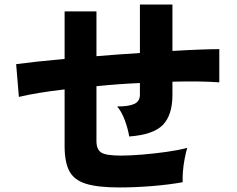

<svg xmlns="http://www.w3.org/2000/svg" viewBox="-20 -804 1040 844"><path d="M505 20Q409 20 357 3.5Q305 -13 284.5 -52.5Q264 -92 264 -162V-411Q203 -404 151.5 -395.5Q100 -387 63 -378L51 -522Q87 -527 142 -533Q197 -539 264 -545V-754H404V-557Q451 -561 499.5 -564.5Q548 -568 595 -571V-784H738V-580Q803 -584 856.5 -586Q910 -588 944 -588V-442Q866 -448 738 -445V-387Q738 -299 696.5 -255.5Q655 -212 548 -204Q543 -236 529 -274.5Q515 -313 495 -336Q547 -336 571 -347.5Q595 -359 595 -387V-439Q548 -437 499.5 -433.5Q451 -430 404 -425V-184Q404 -147 425 -133.5Q446 -120 512 -120Q552 -120 606 -124.5Q660 -129 713 -136.5Q766 -144 803 -154Q797 -134 791.5 -105Q786 -76 784 -48.5Q782 -21 783 -3Q722 8 647.5 14Q573 20 505 20Z"/></svg>

Font: Zen Kaku Gothic New Black
Style: Regular
Weight: 900
Designer: Yoshimichi Ohira
Foundry: Positype
Version: Version 1.001